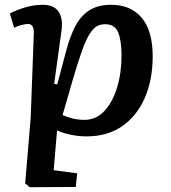

<svg xmlns="http://www.w3.org/2000/svg" viewBox="-20 -555 712 801"><path d="M121 -414Q123 -455 97 -455Q86 -455 67.5 -450Q49 -445 39 -439L21 -499Q46 -512 83 -523.5Q120 -535 159 -535Q204 -535 223.5 -507.5Q243 -480 237 -431L206 -205L219 -203L255 -339Q271 -401 293.5 -444.5Q316 -488 352 -511.5Q388 -535 443 -535Q526 -535 571.5 -480.5Q617 -426 617 -320Q617 -222 584 -146.5Q551 -71 489.5 -28.5Q428 14 341 14Q305 14 270.5 6Q236 -2 218 -11L204 155L302 168L296 225L104 226L85 210L108 -63ZM418 -454Q400 -454 385 -446Q370 -438 355 -415Q340 -392 323.5 -347Q307 -302 285 -227L241 -75Q258 -67 282 -61Q306 -55 333 -55Q381 -55 415.5 -92Q450 -129 468.5 -190Q487 -251 487 -324Q487 -383 473.5 -418.5Q460 -454 418 -454Z"/></svg>

Font: Literata 7pt SemiBold
Style: Italic
Weight: 600
Italic angle: -2°
Designer: Latin by Veronika Burian and Jose Scaglione. Greek by Irene Vlachou. Cyrillic by Vera Evstafieva
Foundry: TypeTogether
Version: Version 3.002